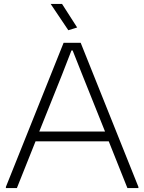

<svg xmlns="http://www.w3.org/2000/svg" viewBox="-20 -958 735 978"><path d="M10 -6 304 -740H391L685 -6V0H629L534 -238H161L66 0H10ZM515 -288 400 -575 350 -701H344L295 -575L180 -288ZM328 -804 238 -938H296L373 -818Z"/></svg>

Font: Encode Sans Wide
Style: ExtraLight
Weight: 200
Designer: Pablo Impallari, Andres Torresi
Foundry: Pablo Impallari, Andres Torresi
Version: Version 1.000; ttfautohint (v1.00) -l 8 -r 50 -G 200 -x 14 -